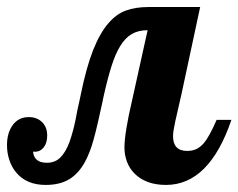

<svg xmlns="http://www.w3.org/2000/svg" viewBox="-58 -520 678 546"><path d="M-12.2 -29.8Q-24.9 -44.9 -31.5 -65.2Q-38.1 -85.4 -38.1 -106.9Q-38.1 -142.6 -21.5 -164.8Q-4.9 -187 23.9 -187Q47.4 -187 61.8 -172.6Q76.2 -158.2 76.2 -134.8Q76.2 -113.3 66.2 -100.8Q56.2 -88.4 41.5 -88.4Q38.1 -88.4 36.1 -88.9Q37.1 -75.2 44.4 -67.9Q54.2 -57.1 75.2 -57.1Q98.6 -57.1 113.8 -72.3Q128.9 -87.4 139.6 -116.2Q149.9 -145.5 156.7 -178.7Q161.6 -206.5 168.5 -235.8L171.9 -252Q187.5 -328.6 206.8 -377.4Q226.1 -426.3 250.5 -454.1Q272.5 -480 300 -490Q327.6 -500 363.8 -500H511.2L458 -252L440.4 -174.8Q434.1 -146.5 434.1 -132.8Q434.1 -90.8 474.1 -90.8Q488.8 -90.8 500 -95.9Q511.2 -101.1 521 -112.3Q529.8 -122.6 538.3 -138.2Q546.9 -153.8 558.1 -179.2H600.1Q537.1 5.9 414.1 5.9Q356.9 5.9 324.7 -26.4Q310.5 -40.5 303.2 -59.8Q295.9 -79.1 295.9 -100.1Q295.9 -142.1 317.9 -235.8L361.8 -434.1Q335.4 -434.1 316.9 -423.3Q298.3 -412.6 284.2 -389.6Q270.5 -367.7 259.3 -332.5Q248 -297.4 235.8 -242.2L233.9 -232.4Q218.8 -161.6 208.3 -123.5Q197.8 -85.4 183.1 -58.6Q165 -25.9 138.4 -10Q111.8 5.9 71.8 5.9Q17.1 5.9 -12.2 -29.8Z"/></svg>

Font: Pattaya
Style: Regular
Weight: 400
Designer: Pablo Impallari / Thai characters Designed by Thanarat Vachiruckul and Suppakit Chalermlarp
Foundry: Pablo Impallari
Version: Version 2.000